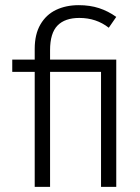

<svg xmlns="http://www.w3.org/2000/svg" viewBox="-20 -724 544 744"><path d="M114.5 -445.5H27.5V-493H114.5V-534.5Q114.5 -591.5 136.8 -629.5Q159 -667.5 197.5 -685.8Q236 -704 285 -704Q328.5 -704 363.8 -692.5Q399 -681 430.5 -658.5L401.5 -616.5Q353 -654.5 287.5 -654.5Q231.5 -654.5 202.8 -625Q174 -595.5 174 -529.5V-493H430.5V0H371.5V-445.5H174V0H114.5Z"/></svg>

Font: HK Grotesk Light
Style: Regular
Weight: 300
Designer: Alfredo Marco Pradil
Foundry: Hanken Design Co.
Version: Version 3.001